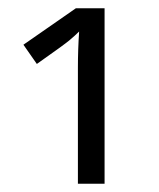

<svg xmlns="http://www.w3.org/2000/svg" viewBox="-20 -734 387 468"><path d="M165 -713.9H234.9V-286.1H169.9V-568.8Q169.9 -613.3 172.9 -657.2Q162.1 -646.5 148.9 -635.5Q135.7 -624.5 69.8 -578.1L37.1 -625Z"/></svg>

Font: CAA NEO Sans
Style: Regular
Weight: 400
Version: Version 1.10